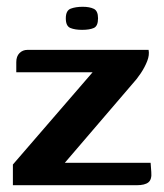

<svg xmlns="http://www.w3.org/2000/svg" viewBox="-20 -546 482 566"><path d="M171 -66H424L426 -39Q428 -17 417.5 -8.5Q407 0 383 0H18V-61L253 -333H28V-363Q28 -380 37.5 -389.5Q47 -399 61 -399H418Q421 -384 414 -366Q407 -348 395 -330Q383 -312 369 -297ZM222 -458Q201 -458 187.5 -463.5Q174 -469 174 -492Q174 -515 188.5 -520.5Q203 -526 224 -526Q244 -526 256.5 -520Q269 -514 269 -492Q269 -469 256.5 -463.5Q244 -458 222 -458Z"/></svg>

Font: Genos Thin SemiBold
Style: Regular
Weight: 600
Version: Version 1.010